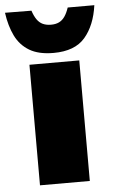

<svg xmlns="http://www.w3.org/2000/svg" viewBox="-95 -796 497 833"><g transform="rotate(-5 153.5 -379.5)"><path d="M45 0V-525H262V0ZM154 -567Q89 -567 49 -591Q9 -615 -12 -658Q-33 -701 -41 -759L74 -758Q82 -734 92.5 -719Q103 -704 118 -697Q133 -690 154 -690Q174 -690 188.5 -697Q203 -704 213.5 -719Q224 -734 232 -758H348Q336 -671 291.5 -619Q247 -567 154 -567Z"/></g></svg>

Font: REM Black
Style: Regular
Weight: 900
Designer: Octavio Pardo
Foundry: Ashler Design
Version: Version 1.005;gftools[0.9.28]